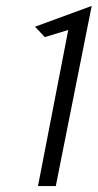

<svg xmlns="http://www.w3.org/2000/svg" viewBox="-20 -627 329 647"><path d="M98 -537 131 -502 210 -526 108 0H168L289 -607Z"/></svg>

Font: Stormblade
Style: Obl
Weight: 400
Designer: Mew Too
Foundry: Cannot Into Space Fonts
Version: Version 0.77